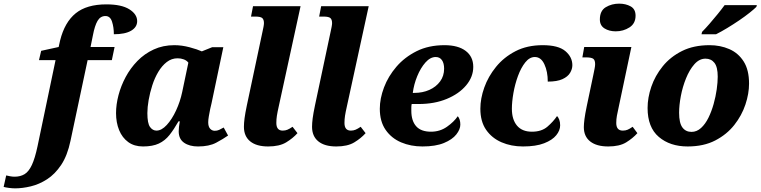

<svg xmlns="http://www.w3.org/2000/svg" viewBox="-159 -794 4175 1054"><path d="M-76 240Q-91 240 -110 237.5Q-129 235 -139 232L-125 169Q-117 171 -104 173.5Q-91 176 -79 176Q-47 176 -24 162Q-1 148 16 111.5Q33 75 47 9L146 -464H55L67 -515L163 -536L171 -572Q196 -672 256.5 -721Q317 -770 425 -770Q508 -770 551 -743Q594 -716 594 -678Q594 -645 561 -625.5Q528 -606 466 -606Q466 -644 456 -675Q446 -706 420 -706Q392 -706 376.5 -679.5Q361 -653 351 -600L338 -536H470L455 -464H322L228 -21Q211 60 177 111Q143 162 99.5 190Q56 218 10 229Q-36 240 -76 240Z M626 10Q578 10 545 -14Q512 -38 495 -79.5Q478 -121 478 -173Q478 -220 491.5 -271.5Q505 -323 531 -371.5Q557 -420 595.5 -459.5Q634 -499 685 -522.5Q736 -546 798 -546Q839 -546 882 -534.5Q925 -523 949 -512L1006 -535H1067L1002 -226Q999 -215 995 -196Q991 -177 987.5 -156.5Q984 -136 984 -123Q984 -99 994.5 -87.5Q1005 -76 1020 -76Q1033 -76 1044 -81Q1055 -86 1069 -94L1093 -50Q1066 -31 1027.5 -10.5Q989 10 928 10Q881 10 851.5 -10.5Q822 -31 822 -73Q822 -84 823.5 -97.5Q825 -111 828 -128H821Q796 -84 771.5 -53Q747 -22 713 -6Q679 10 626 10ZM700 -77Q728 -77 756.5 -108Q785 -139 807.5 -187.5Q830 -236 841 -288L875 -450Q866 -462 850 -468Q834 -474 816 -474Q783 -474 756.5 -453.5Q730 -433 710 -399.5Q690 -366 677 -325.5Q664 -285 657 -245Q650 -205 650 -173Q650 -117 664.5 -97Q679 -77 700 -77Z M1313 10Q1249 10 1214.5 -18Q1180 -46 1180 -98Q1180 -118 1183.5 -145Q1187 -172 1196 -215L1282 -620Q1285 -633 1287.5 -646.5Q1290 -660 1290 -667Q1290 -686 1281 -694.5Q1272 -703 1243 -703H1219L1230 -760H1491L1371 -209Q1364 -178 1361 -158.5Q1358 -139 1358 -119Q1358 -77 1393 -77Q1407 -77 1419 -82Q1431 -87 1447 -98L1474 -63Q1449 -35 1412 -12.5Q1375 10 1313 10Z M1687 10Q1623 10 1588.5 -18Q1554 -46 1554 -98Q1554 -118 1557.5 -145Q1561 -172 1570 -215L1656 -620Q1659 -633 1661.5 -646.5Q1664 -660 1664 -667Q1664 -686 1655 -694.5Q1646 -703 1617 -703H1593L1604 -760H1865L1745 -209Q1738 -178 1735 -158.5Q1732 -139 1732 -119Q1732 -77 1767 -77Q1781 -77 1793 -82Q1805 -87 1821 -98L1848 -63Q1823 -35 1786 -12.5Q1749 10 1687 10Z M2160 10Q2096 10 2043 -12.5Q1990 -35 1958 -81Q1926 -127 1926 -197Q1926 -253 1949 -314Q1972 -375 2017 -427.5Q2062 -480 2128 -513Q2194 -546 2281 -546Q2356 -546 2397.5 -514.5Q2439 -483 2439 -427Q2439 -372 2400 -325.5Q2361 -279 2293.5 -251Q2226 -223 2139 -223H2101Q2099 -213 2099 -203.5Q2099 -194 2099 -186Q2099 -131 2125.5 -101Q2152 -71 2207 -71Q2256 -71 2294.5 -98Q2333 -125 2354 -156Q2368 -140 2368 -110Q2368 -84 2346 -56Q2324 -28 2278 -9Q2232 10 2160 10ZM2115 -284Q2161 -284 2198 -300.5Q2235 -317 2257 -347Q2279 -377 2279 -417Q2279 -447 2267 -464Q2255 -481 2233 -481Q2203 -481 2176.5 -451Q2150 -421 2131.5 -376Q2113 -331 2107 -284Z M2712 10Q2647 10 2594 -13Q2541 -36 2509.5 -81.5Q2478 -127 2478 -197Q2478 -253 2499.5 -313.5Q2521 -374 2564 -427Q2607 -480 2671 -513Q2735 -546 2820 -546Q2906 -546 2944.5 -513.5Q2983 -481 2983 -436Q2983 -415 2970.5 -394Q2958 -373 2928.5 -359.5Q2899 -346 2848 -346Q2848 -401 2829.5 -441Q2811 -481 2777 -481Q2748 -481 2724.5 -451.5Q2701 -422 2684.5 -377Q2668 -332 2659.5 -283.5Q2651 -235 2651 -197Q2651 -138 2679 -104.5Q2707 -71 2761 -71Q2814 -71 2846 -98.5Q2878 -126 2899 -157Q2906 -150 2911 -137Q2916 -124 2916 -106Q2916 -78 2894.5 -51.5Q2873 -25 2828 -7.5Q2783 10 2712 10Z M3221 -622Q3185 -622 3159.5 -638Q3134 -654 3134 -687Q3134 -735 3166.5 -754.5Q3199 -774 3240 -774Q3276 -774 3303 -759Q3330 -744 3330 -708Q3330 -665 3296.5 -643.5Q3263 -622 3221 -622ZM3180 10Q3116 10 3081 -17.5Q3046 -45 3046 -96Q3046 -113 3049.5 -140.5Q3053 -168 3062 -211L3099 -387Q3102 -402 3105 -417Q3108 -432 3108 -442Q3108 -464 3097.5 -471.5Q3087 -479 3058 -479H3038L3048 -536H3307L3238 -209Q3231 -178 3227.5 -158.5Q3224 -139 3224 -119Q3224 -77 3260 -77Q3275 -77 3286.5 -82Q3298 -87 3314 -98L3340 -63Q3315 -35 3278.5 -12.5Q3242 10 3180 10Z M3616 10Q3519 10 3457.5 -42.5Q3396 -95 3396 -201Q3396 -258 3416.5 -318Q3437 -378 3479 -430Q3521 -482 3585 -514Q3649 -546 3736 -546Q3795 -546 3844.5 -524.5Q3894 -503 3923.5 -456.5Q3953 -410 3953 -335Q3953 -280 3933 -220Q3913 -160 3872 -108Q3831 -56 3767.5 -23Q3704 10 3616 10ZM3637 -70Q3666 -70 3689.5 -91.5Q3713 -113 3730 -147.5Q3747 -182 3758.5 -223Q3770 -264 3775.5 -303.5Q3781 -343 3781 -373Q3781 -426 3763 -449Q3745 -472 3714 -472Q3680 -472 3653 -441.5Q3626 -411 3607 -364Q3588 -317 3578.5 -266.5Q3569 -216 3569 -175Q3569 -119 3587 -94.5Q3605 -70 3637 -70ZM3692 -606 3695 -619Q3714 -638 3736.5 -664Q3759 -690 3781 -717Q3803 -744 3819 -766H3996L3993 -756Q3981 -744 3956 -724Q3931 -704 3898.5 -682Q3866 -660 3833 -640Q3800 -620 3772 -606Z"/></svg>

Font: Noto Serif ExtraBold
Style: Italic
Weight: 800
Italic angle: -12°
Designer: Monotype Design Team
Foundry: Monotype Imaging Inc.
Version: Version 2.013